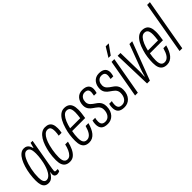

<svg xmlns="http://www.w3.org/2000/svg" viewBox="110 -1605 2500 2500"><g transform="rotate(-45 1360.0 -355.5)"><path d="M123 12Q90 12 68 -3Q46 -18 35.5 -50.5Q25 -83 25 -133Q25 -188 33.5 -247Q42 -306 58 -358Q74 -410 96 -450.5Q118 -491 147 -514.5Q176 -538 211 -538Q240 -538 258 -526.5Q276 -515 286.5 -496.5Q297 -478 302 -455H307L326 -526H363L342 -407Q338 -382 330.5 -341Q323 -300 315 -254Q307 -208 299.5 -165.5Q292 -123 287.5 -93.5Q283 -64 283 -56Q283 -45 286 -40Q289 -35 302 -35H335L329 -2Q320 3 307.5 6.5Q295 10 284 10Q265 10 250.5 0Q236 -10 234 -37Q234 -44 235.5 -53Q237 -62 239 -72L235 -74Q219 -41 190.5 -14.5Q162 12 123 12ZM133 -35Q154 -35 173.5 -49.5Q193 -64 209 -89.5Q225 -115 238 -149.5Q251 -184 260 -224Q266 -252 270 -278.5Q274 -305 276 -330Q278 -355 278 -378Q278 -415 272 -440.5Q266 -466 252 -479Q238 -492 216 -492Q194 -492 174.5 -474Q155 -456 139.5 -424Q124 -392 111 -351Q100 -315 92.5 -277.5Q85 -240 81.5 -204.5Q78 -169 78 -137Q78 -85 91.5 -60Q105 -35 133 -35Z M516 12Q479 12 452.5 -3Q426 -18 412.5 -50.5Q399 -83 399 -135Q399 -169 402 -202.5Q405 -236 411 -269Q421 -322 437.5 -370.5Q454 -419 477.5 -456.5Q501 -494 532 -516Q563 -538 602 -538Q639 -538 663.5 -524.5Q688 -511 700 -482.5Q712 -454 712 -408Q712 -394 710 -372.5Q708 -351 704 -333H651Q654 -348 656.5 -370Q659 -392 659 -407Q659 -437 653.5 -456Q648 -475 635.5 -484Q623 -493 602 -493Q574 -493 550.5 -471.5Q527 -450 509 -413Q491 -376 478 -326Q469 -292 463.5 -259Q458 -226 455 -195Q452 -164 452 -135Q452 -100 459 -77.5Q466 -55 480.5 -44Q495 -33 517 -33Q544 -33 565.5 -54Q587 -75 603.5 -111Q620 -147 630 -193H681Q668 -135 646 -88.5Q624 -42 592.5 -15Q561 12 516 12Z M872 12Q834 12 807.5 -3Q781 -18 767.5 -50.5Q754 -83 754 -135Q754 -187 761 -239.5Q768 -292 783 -340Q800 -400 824.5 -444.5Q849 -489 881.5 -513.5Q914 -538 954 -538Q992 -538 1018.5 -523Q1045 -508 1058.5 -476Q1072 -444 1072 -391Q1072 -359 1067.5 -324.5Q1063 -290 1057 -252H817Q811 -221 808 -191.5Q805 -162 805 -134Q805 -99 812.5 -76.5Q820 -54 835 -43.5Q850 -33 872 -33Q894 -33 912 -43.5Q930 -54 944 -73Q958 -92 968.5 -118Q979 -144 988 -175H1040Q1029 -134 1013.5 -99.5Q998 -65 977.5 -40Q957 -15 930.5 -1.5Q904 12 872 12ZM824 -296H1010Q1013 -322 1016 -346.5Q1019 -371 1019 -393Q1019 -428 1012.5 -450Q1006 -472 991.5 -482.5Q977 -493 953 -493Q923 -493 898 -465.5Q873 -438 854.5 -393.5Q836 -349 824 -296Z M1214 12Q1180 12 1157 4.5Q1134 -3 1120 -17Q1106 -31 1099.5 -51.5Q1093 -72 1093 -97Q1093 -111 1095 -129Q1097 -147 1102 -162H1152Q1147 -149 1145 -131.5Q1143 -114 1143 -101Q1143 -79 1150 -63.5Q1157 -48 1172 -40Q1187 -32 1211 -32Q1234 -32 1252 -41.5Q1270 -51 1282.5 -68Q1295 -85 1301.5 -107.5Q1308 -130 1308 -156Q1308 -180 1300 -197Q1292 -214 1279 -227Q1266 -240 1251 -250Q1236 -260 1220 -272Q1207 -281 1195 -291.5Q1183 -302 1173.5 -315.5Q1164 -329 1158 -346.5Q1152 -364 1152 -387Q1152 -418 1161 -445.5Q1170 -473 1187.5 -494Q1205 -515 1230 -526.5Q1255 -538 1288 -538Q1318 -538 1339.5 -531.5Q1361 -525 1375.5 -512.5Q1390 -500 1397 -482Q1404 -464 1404 -440Q1404 -427 1401 -411Q1398 -395 1393 -377H1344Q1350 -409 1351 -420Q1352 -431 1352 -437Q1352 -458 1344 -470.5Q1336 -483 1322 -488.5Q1308 -494 1289 -494Q1266 -494 1250 -484.5Q1234 -475 1224 -460.5Q1214 -446 1210 -429.5Q1206 -413 1206 -398Q1206 -377 1213 -361.5Q1220 -346 1232 -334Q1244 -322 1257 -312Q1274 -299 1292.5 -287Q1311 -275 1327 -259Q1343 -243 1353 -219.5Q1363 -196 1363 -162Q1363 -120 1351 -87.5Q1339 -55 1318 -32.5Q1297 -10 1270 1Q1243 12 1214 12Z M1521 12Q1487 12 1464 4.5Q1441 -3 1427 -17Q1413 -31 1406.5 -51.5Q1400 -72 1400 -97Q1400 -111 1402 -129Q1404 -147 1409 -162H1459Q1454 -149 1452 -131.5Q1450 -114 1450 -101Q1450 -79 1457 -63.5Q1464 -48 1479 -40Q1494 -32 1518 -32Q1541 -32 1559 -41.5Q1577 -51 1589.5 -68Q1602 -85 1608.5 -107.5Q1615 -130 1615 -156Q1615 -180 1607 -197Q1599 -214 1586 -227Q1573 -240 1558 -250Q1543 -260 1527 -272Q1514 -281 1502 -291.5Q1490 -302 1480.5 -315.5Q1471 -329 1465 -346.5Q1459 -364 1459 -387Q1459 -418 1468 -445.5Q1477 -473 1494.5 -494Q1512 -515 1537 -526.5Q1562 -538 1595 -538Q1625 -538 1646.5 -531.5Q1668 -525 1682.5 -512.5Q1697 -500 1704 -482Q1711 -464 1711 -440Q1711 -427 1708 -411Q1705 -395 1700 -377H1651Q1657 -409 1658 -420Q1659 -431 1659 -437Q1659 -458 1651 -470.5Q1643 -483 1629 -488.5Q1615 -494 1596 -494Q1573 -494 1557 -484.5Q1541 -475 1531 -460.5Q1521 -446 1517 -429.5Q1513 -413 1513 -398Q1513 -377 1520 -361.5Q1527 -346 1539 -334Q1551 -322 1564 -312Q1581 -299 1599.5 -287Q1618 -275 1634 -259Q1650 -243 1660 -219.5Q1670 -196 1670 -162Q1670 -120 1658 -87.5Q1646 -55 1625 -32.5Q1604 -10 1577 1Q1550 12 1521 12Z M1724 0 1817 -526H1868L1775 0ZM1825 -591 1906 -723H1959V-719L1867 -591Z M1945 0 1929 -526H1981L1988 -189Q1988 -182 1987.5 -164.5Q1987 -147 1986 -126Q1985 -105 1984 -87H1989Q1992 -100 1997.5 -119Q2003 -138 2009 -157Q2015 -176 2020 -189L2146 -526H2197L1997 0Z M2304 12Q2266 12 2239.5 -3Q2213 -18 2199.5 -50.5Q2186 -83 2186 -135Q2186 -187 2193 -239.5Q2200 -292 2215 -340Q2232 -400 2256.5 -444.5Q2281 -489 2313.5 -513.5Q2346 -538 2386 -538Q2424 -538 2450.5 -523Q2477 -508 2490.5 -476Q2504 -444 2504 -391Q2504 -359 2499.5 -324.5Q2495 -290 2489 -252H2249Q2243 -221 2240 -191.5Q2237 -162 2237 -134Q2237 -99 2244.5 -76.5Q2252 -54 2267 -43.5Q2282 -33 2304 -33Q2326 -33 2344 -43.5Q2362 -54 2376 -73Q2390 -92 2400.5 -118Q2411 -144 2420 -175H2472Q2461 -134 2445.5 -99.5Q2430 -65 2409.5 -40Q2389 -15 2362.5 -1.5Q2336 12 2304 12ZM2256 -296H2442Q2445 -322 2448 -346.5Q2451 -371 2451 -393Q2451 -428 2444.5 -450Q2438 -472 2423.5 -482.5Q2409 -493 2385 -493Q2355 -493 2330 -465.5Q2305 -438 2286.5 -393.5Q2268 -349 2256 -296Z M2543 0 2669 -723H2720L2593 0Z"/></g></svg>

Font: Archivo ExtraCondensed ExtraLight
Style: Italic
Weight: 250
Width: 2
Italic angle: -10°
Designer: Hector Gatti
Foundry: Omnibus-Type
Version: Version 2.001